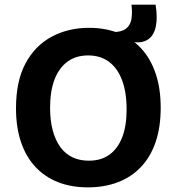

<svg xmlns="http://www.w3.org/2000/svg" viewBox="-20 -794 762 828"><path d="M559 -612 458 -625 459 -655Q504 -655 523.5 -670.5Q543 -686 547 -713Q551 -740 547 -774H651Q660 -718 652 -680Q644 -642 620 -625Q596 -608 559 -612ZM359 14Q287 14 230 -8.5Q173 -31 132.5 -74.5Q92 -118 70.5 -181.5Q49 -245 49 -327Q49 -444 90 -520.5Q131 -597 202.5 -635.5Q274 -674 364 -674Q434 -674 491 -651.5Q548 -629 588.5 -585.5Q629 -542 651 -477.5Q673 -413 673 -330Q673 -245 651 -181Q629 -117 587.5 -73.5Q546 -30 488 -8Q430 14 359 14ZM363 -101Q416 -101 452 -127Q488 -153 507 -202Q526 -251 526 -322Q526 -396 506.5 -448Q487 -500 450 -527.5Q413 -555 360 -555Q308 -555 271.5 -528.5Q235 -502 215.5 -452Q196 -402 196 -328Q196 -274 207.5 -231.5Q219 -189 240 -160Q261 -131 292 -116Q323 -101 363 -101Z"/></svg>

Font: Bricolage Grotesque
Style: Bold
Weight: 700
Designer: Mathieu Triay
Foundry: Atelier Triay
Version: Version 1.001;gftools[0.9.33.dev8+g029e19f]